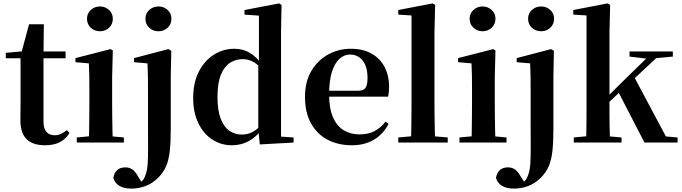

<svg xmlns="http://www.w3.org/2000/svg" viewBox="-20 -839 4011 1130"><path d="M169 -496V-536H366V-496ZM245 16Q174 16 137 -19.5Q100 -55 100 -132Q100 -160 100.5 -182.5Q101 -205 101 -235V-496H14V-528L124 -538L105 -525L151 -696H238L236 -519V-509V-124Q236 -82 253.5 -62.5Q271 -43 302 -43Q322 -43 338 -50.5Q354 -58 374 -73L389 -56Q368 -21 332.5 -2.5Q297 16 245 16Z M432 0V-30L539 -40H601L709 -30V0ZM503 0Q504 -25 504.5 -67Q505 -109 505.5 -154.5Q506 -200 506 -235V-308Q506 -358 505.5 -394Q505 -430 503 -466L424 -473V-497L631 -550L644 -542L640 -388V-235Q640 -200 640.5 -154.5Q641 -109 642 -67Q643 -25 644 0ZM568 -655Q537 -655 514.5 -675.5Q492 -696 492 -729Q492 -760 514.5 -780.5Q537 -801 568 -801Q599 -801 621.5 -780.5Q644 -760 644 -729Q644 -696 621.5 -675.5Q599 -655 568 -655Z M755 271Q707 271 680.5 253.5Q654 236 647 207Q659 146 718 146Q741 146 758.5 158Q776 170 791 197L821 245V251H799V242Q811 232 820.5 221.5Q830 211 836 192Q847 164 849.5 119Q852 74 851.5 16.5Q851 -41 851 -106V-304Q851 -354 850.5 -392Q850 -430 848 -466L769 -473V-497L971 -550L988 -540L985 -388V-80Q985 -1 979 51.5Q973 104 957.5 139.5Q942 175 913 205Q876 242 835 256.5Q794 271 755 271ZM913 -655Q881 -655 858.5 -675.5Q836 -696 836 -729Q836 -760 858.5 -780.5Q881 -801 913 -801Q944 -801 966.5 -780.5Q989 -760 989 -729Q989 -696 966.5 -675.5Q944 -655 913 -655Z M1345 16Q1281 16 1229 -18Q1177 -52 1147 -114.5Q1117 -177 1117 -263Q1117 -352 1150 -417Q1183 -482 1238.5 -517Q1294 -552 1359 -552Q1410 -552 1450.5 -528Q1491 -504 1525 -454H1534L1517 -437Q1490 -466 1463.5 -478.5Q1437 -491 1409 -491Q1368 -491 1334.5 -470Q1301 -449 1280.5 -400Q1260 -351 1260 -268Q1260 -189 1279 -140Q1298 -91 1330.5 -69Q1363 -47 1403 -47Q1434 -47 1461 -59.5Q1488 -72 1515 -101L1534 -81H1523Q1490 -34 1445 -9Q1400 16 1345 16ZM1509 11 1500 -81V-83V-457L1504 -468V-747L1419 -753V-780L1623 -819L1637 -810L1634 -653V-35L1708 -30V0Z M2051 16Q1971 16 1908.5 -16.5Q1846 -49 1810.5 -113Q1775 -177 1775 -269Q1775 -359 1813 -422.5Q1851 -486 1912.5 -519Q1974 -552 2044 -552Q2118 -552 2168.5 -522.5Q2219 -493 2244.5 -443Q2270 -393 2270 -331Q2270 -296 2264 -270H1833V-305H2088Q2120 -305 2131.5 -322.5Q2143 -340 2143 -380Q2143 -446 2115 -482Q2087 -518 2039 -518Q2006 -518 1978 -493Q1950 -468 1933.5 -416Q1917 -364 1917 -283Q1917 -201 1940 -148.5Q1963 -96 2003.5 -72Q2044 -48 2096 -48Q2149 -48 2185.5 -68Q2222 -88 2249 -123L2267 -110Q2236 -50 2181 -17Q2126 16 2051 16Z M2324 0V-30L2435 -40H2498L2615 -30V0ZM2399 0Q2400 -35 2400.5 -75Q2401 -115 2401.5 -156.5Q2402 -198 2402 -235V-748L2324 -753V-780L2526 -819L2541 -810L2537 -651V-235Q2537 -198 2537.5 -156.5Q2538 -115 2539 -75Q2540 -35 2541 0Z M2684 0V-30L2791 -40H2853L2961 -30V0ZM2755 0Q2756 -25 2756.5 -67Q2757 -109 2757.5 -154.5Q2758 -200 2758 -235V-308Q2758 -358 2757.5 -394Q2757 -430 2755 -466L2676 -473V-497L2883 -550L2896 -542L2892 -388V-235Q2892 -200 2892.5 -154.5Q2893 -109 2894 -67Q2895 -25 2896 0ZM2820 -655Q2789 -655 2766.5 -675.5Q2744 -696 2744 -729Q2744 -760 2766.5 -780.5Q2789 -801 2820 -801Q2851 -801 2873.5 -780.5Q2896 -760 2896 -729Q2896 -696 2873.5 -675.5Q2851 -655 2820 -655Z M3007 271Q2959 271 2932.5 253.5Q2906 236 2899 207Q2911 146 2970 146Q2993 146 3010.5 158Q3028 170 3043 197L3073 245V251H3051V242Q3063 232 3072.5 221.5Q3082 211 3088 192Q3099 164 3101.5 119Q3104 74 3103.5 16.5Q3103 -41 3103 -106V-304Q3103 -354 3102.5 -392Q3102 -430 3100 -466L3021 -473V-497L3223 -550L3240 -540L3237 -388V-80Q3237 -1 3231 51.5Q3225 104 3209.5 139.5Q3194 175 3165 205Q3128 242 3087 256.5Q3046 271 3007 271ZM3165 -655Q3133 -655 3110.5 -675.5Q3088 -696 3088 -729Q3088 -760 3110.5 -780.5Q3133 -801 3165 -801Q3196 -801 3218.5 -780.5Q3241 -760 3241 -729Q3241 -696 3218.5 -675.5Q3196 -655 3165 -655Z M3357 0V-30L3463 -40H3527L3638 -30V0ZM3429 0Q3430 -18 3430.5 -47Q3431 -76 3431.5 -110Q3432 -144 3432 -176.5Q3432 -209 3432 -235V-748L3354 -753V-780L3556 -819L3571 -810L3567 -651V-241Q3567 -213 3567 -179.5Q3567 -146 3567.5 -111Q3568 -76 3569 -47Q3570 -18 3571 0ZM3498 -176V-220H3504L3664 -378L3826 -536H3884ZM3773 0 3618 -300 3712 -387 3899 -36 3968 -30V0ZM3685 -506V-536H3940V-506L3823 -495L3802 -492Z"/></svg>

Font: Noto Serif JP ExtraLight
Style: Bold
Weight: 700
Version: Version 2.003-H1;hotconv 1.1.1;makeotfexe 2.6.0